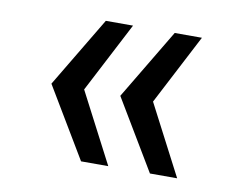

<svg xmlns="http://www.w3.org/2000/svg" viewBox="-54 -584 688 549"><g transform="rotate(10 290.0 -310.0)"><path d="M212 -106H291L185 -310L291 -514H212L90 -310ZM412 -106H491L385 -310L491 -514H412L290 -310Z"/></g></svg>

Font: CommitMono-dimboump
Style: Regular
Weight: 400
Monospace: yes
Designer: Eigil Nikolajsen
Foundry: Eigil Nikolajsen
Version: Version 1.143